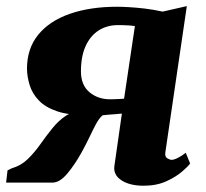

<svg xmlns="http://www.w3.org/2000/svg" viewBox="-40 -582 658 612"><path d="M552 -95 566 -61Q561 -53 541.2 -35.8Q521.5 -18.5 490.2 -4.2Q459 10 418 10Q373.5 10 347.2 -7.2Q321 -24.5 324.5 -52L348.5 -220Q341 -219 329.5 -218.2Q318 -217.5 306.5 -216.5Q295 -215.5 287 -214.5Q276 -205 266.2 -187Q256.5 -169 245.8 -146.2Q235 -123.5 220.5 -97Q199 -58 174.8 -29Q150.5 0 127.5 0H-20.5L-16 -39L-1.5 -46Q27 -54 48.8 -75.2Q70.5 -96.5 89 -122.8Q107.5 -149 127 -173.2Q146.5 -197.5 170 -213Q193.5 -228.5 225.5 -227L238 -215.5Q180 -214.5 142.2 -227.2Q104.5 -240 83.8 -261.8Q63 -283.5 54.8 -310Q46.5 -336.5 46 -362.5Q46 -427.5 82 -471.5Q118 -515.5 182.8 -538Q247.5 -560.5 333.5 -560.5Q348.5 -560.5 370.8 -559.2Q393 -558 420.8 -554.8Q448.5 -551.5 478.5 -545L555.5 -562.5L487 -96Q485 -82 493.5 -77.2Q502 -72.5 507 -72.5Q514.5 -72.5 527 -78.8Q539.5 -85 552 -95ZM355.5 -267.5 390 -499Q384.5 -500 373.8 -500.8Q363 -501.5 352.2 -501.8Q341.5 -502 336 -502Q301 -502 274.2 -484.8Q247.5 -467.5 232.8 -434.8Q218 -402 218 -354.5Q218 -311 245 -288.2Q272 -265.5 311 -265.5Q315.5 -265.5 324.2 -265.8Q333 -266 342 -266.5Q351 -267 355.5 -267.5Z"/></svg>

Font: Merriweather 24pt Black
Style: Italic
Weight: 900
Italic angle: -7.8°
Designer: Eben Sorkin
Foundry: Eben Sorkin
Version: Version 2.101